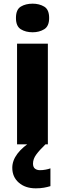

<svg xmlns="http://www.w3.org/2000/svg" viewBox="-20 -787 354 1047"><path d="M158 -767Q194 -767 221 -751Q248 -735 248 -689Q248 -644 221 -627.5Q194 -611 158 -611Q120 -611 93.5 -627.5Q67 -644 67 -689Q67 -735 93.5 -751Q120 -767 158 -767ZM241 -549V0H73V-549ZM160 105Q160 124 170.5 132.5Q181 141 198 141Q213 141 229 138Q245 135 255 131V228Q239 233 219.5 236.5Q200 240 175 240Q118 240 82.5 209Q47 178 47 128Q47 49 159 -21L228 0Q195 32 177.5 56Q160 80 160 105Z"/></svg>

Font: Noto Sans Malayalam ExtraBold
Style: Regular
Weight: 800
Designer: Jelle Bosma - Monotype Design Team
Foundry: Monotype Imaging Inc.
Version: Version 2.104; ttfautohint (v1.8.4.7-5d5b)